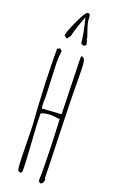

<svg xmlns="http://www.w3.org/2000/svg" viewBox="-191 -1049 676 1110"><g transform="rotate(20 147.0 -494.0)"><path d="M179.7 -816.9 166.5 -825.2Q161.6 -885.7 137.7 -975.1Q125 -942.9 110.8 -898.9Q96.7 -855 95.7 -845.2L78.6 -822.3L60.5 -835Q61.5 -856.9 95.5 -930.4Q129.4 -1003.9 144 -1003.9Q158.7 -1003.9 158.7 -983.6Q158.7 -963.4 163.3 -944.6Q168 -925.8 176.5 -902.3Q185.1 -878.9 188.5 -866.2L187.5 -859.9L194.8 -845.2L193.8 -839.8Q197.8 -832 197.8 -829.1Q197.8 -819.8 179.7 -816.9ZM200.2 -402.8 190.9 -742.2Q190.9 -746.1 192.9 -755.9Q211.9 -755.9 216.8 -729.5Q221.2 -706.5 221.2 -601.6Q221.2 -496.6 228.5 -278.1Q235.8 -59.6 235.8 -23.9Q240.2 -15.1 240.2 -9Q240.2 -2.9 234.6 6.6Q229 16.1 222.2 16.1Q208 16.1 208 -5.9L209 -28.8Q209 -182.6 199.2 -372.1L192.9 -371.1L154.8 -376Q105 -376 84 -363.8Q84 -305.7 92.5 -190.9Q101.1 -76.2 101.1 -18.1Q101.1 -2.9 90.8 -2.9Q78.1 -2.9 74.5 -14.4Q70.8 -25.9 68.8 -83.3Q66.9 -140.6 66.2 -207Q65.4 -273.4 64 -292Q45.9 -536.1 45.9 -748L62 -755.9L75.2 -745.1Q70.8 -708 70.8 -670.9L79.1 -467.8L78.1 -428.2Q78.1 -408.2 82 -393.1L199.2 -400.9Z"/></g></svg>

Font: Amatic SC
Style: Regular
Weight: 400
Version: Version 1.004